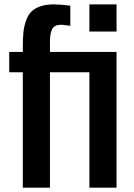

<svg xmlns="http://www.w3.org/2000/svg" viewBox="-20 -864 619 884"><path d="M391.6 -843.8H516.6V-718.8H391.6ZM85 -648.9Q85 -688.5 87.9 -716.1Q90.8 -743.7 99.9 -769.3Q108.9 -794.9 124.3 -810.3Q139.6 -825.7 165.3 -834.7Q190.9 -843.8 226.6 -843.8Q256.8 -843.8 303.7 -837.9V-745.1Q298.8 -745.6 283.7 -747.8Q268.6 -750 261.7 -750Q230.5 -750 220.2 -730.2Q210 -710.4 210 -671.9V-625H516.6V0H391.6V-531.2H210V0H85V-531.2H22.5V-625H85Z"/></svg>

Font: OswaldRegular
Style: Regular
Weight: 400
Designer: vernon adams
Foundry: vernon adams
Version: Version 1.000